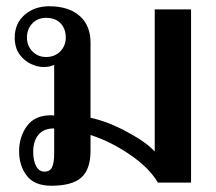

<svg xmlns="http://www.w3.org/2000/svg" viewBox="-20 -583 690 613"><path d="M41 -100Q41 -146 66 -180.5Q91 -215 143 -215Q150 -215 153 -214V-376Q139 -369 119 -369Q100 -369 78.5 -379Q57 -389 42 -410Q27 -431 27 -463Q27 -508 58.5 -535.5Q90 -563 137 -563Q199 -563 234 -532.5Q269 -502 269 -447V-207Q325 -195 387.5 -161Q450 -127 474 -99V-553H590V0H484Q457 -47 394.5 -89.5Q332 -132 269 -152V-101Q269 -43 240 -16.5Q211 10 144 10Q90 10 65.5 -22Q41 -54 41 -100ZM190 -463Q190 -491 173.5 -508.5Q157 -526 127 -526Q100 -526 83 -508Q66 -490 66 -463Q66 -437 83.5 -419Q101 -401 127 -401Q155 -401 172.5 -419Q190 -437 190 -463ZM153 -95V-173Q119 -173 102.5 -152.5Q86 -132 86 -99Q86 -70 95.5 -52.5Q105 -35 122 -35Q139 -35 146 -48.5Q153 -62 153 -95Z"/></svg>

Font: Taviraj Medium
Style: Regular
Weight: 500
Designer: Katatrad Team
Foundry: CadsonDemak
Version: Version 1.030